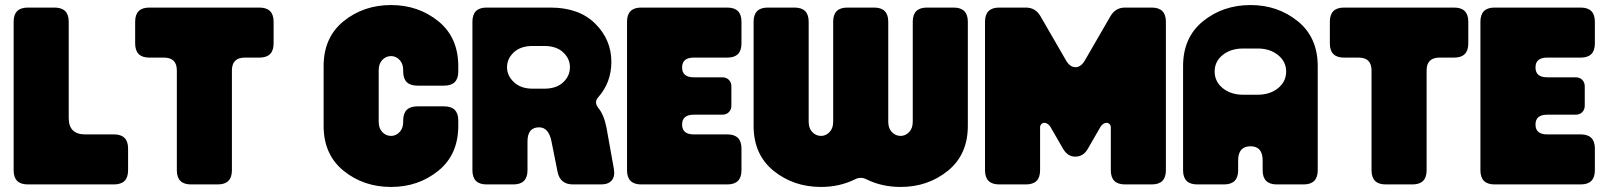

<svg xmlns="http://www.w3.org/2000/svg" viewBox="-20 -730 6347 760"><path d="M34 -644Q34 -700 90 -700H196Q252 -700 252 -644V-263Q252 -198 317 -198H431Q487 -198 487 -142V-56Q487 0 431 0H90Q34 0 34 -56Z M515 -644Q515 -700 571 -700H1007Q1063 -700 1063 -644V-558Q1063 -502 1007 -502H949Q898 -502 898 -451V-56Q898 0 842 0H736Q680 0 680 -56V-451Q680 -502 629 -502H571Q515 -502 515 -558Z M1261 -468Q1261 -582 1340 -646Q1419 -710 1528 -710Q1636 -710 1715 -646Q1794 -582 1794 -468V-447Q1794 -391 1738 -391H1632Q1576 -391 1576 -447V-452Q1576 -478 1561.5 -493Q1547 -508 1528 -508Q1508 -508 1493.5 -493Q1479 -478 1479 -452V-248Q1479 -222 1493.5 -207Q1508 -192 1528 -192Q1547 -192 1561.5 -207Q1576 -222 1576 -248V-253Q1576 -309 1632 -309H1738Q1794 -309 1794 -253V-232Q1794 -118 1715 -54Q1636 10 1528 10Q1419 10 1340 -54Q1261 -118 1261 -232Z M1850 -644Q1850 -700 1906 -700H2159Q2272 -700 2336 -636.5Q2400 -573 2400 -485Q2400 -404 2348 -345Q2330 -325 2349 -302Q2371 -275 2381 -223L2410 -61Q2415 -32 2401.5 -16Q2388 0 2359 0H2248Q2197 0 2187 -50L2163 -170Q2152 -226 2114 -226Q2068 -226 2068 -170V-56Q2068 0 2012 0H1906Q1850 0 1850 -56ZM2088 -379H2135Q2182 -379 2209 -404Q2236 -429 2236 -464Q2236 -498 2209 -523Q2182 -548 2135 -548H2088Q2041 -548 2014 -523Q1987 -498 1987 -464Q1987 -430 2014.5 -404.5Q2042 -379 2088 -379Z M2462 -644Q2462 -700 2518 -700H2859Q2915 -700 2915 -644V-558Q2915 -502 2859 -502H2726Q2680 -502 2680 -463Q2680 -424 2726 -424H2839Q2855 -424 2865 -414Q2875 -404 2875 -388V-312Q2875 -296 2865 -286Q2855 -276 2839 -276H2726Q2680 -276 2680 -237Q2680 -198 2726 -198H2859Q2915 -198 2915 -142V-56Q2915 0 2859 0H2518Q2462 0 2462 -56Z M2963 -644Q2963 -700 3019 -700H3125Q3181 -700 3181 -644V-248Q3181 -222 3195.5 -207Q3210 -192 3230 -192Q3249 -192 3263.5 -207Q3278 -222 3278 -248V-644Q3278 -700 3334 -700H3440Q3496 -700 3496 -644V-248Q3496 -222 3510.5 -207Q3525 -192 3545 -192Q3564 -192 3578.5 -207Q3593 -222 3593 -248V-644Q3593 -700 3649 -700H3755Q3811 -700 3811 -644V-232Q3811 -118 3732 -54Q3653 10 3545 10Q3471 10 3410 -20Q3387 -32 3364 -20Q3303 10 3230 10Q3121 10 3042 -54Q2963 -118 2963 -232Z M3879 -644Q3879 -700 3935 -700H4041Q4079 -700 4099 -665L4199 -492Q4215 -464 4237 -464Q4259 -464 4275 -492L4375 -665Q4395 -700 4433 -700H4539Q4595 -700 4595 -644V-56Q4595 0 4539 0H4433Q4377 0 4377 -56V-226Q4377 -235 4370 -240.5Q4363 -246 4353 -242.5Q4343 -239 4335 -226L4286 -141Q4269 -111 4238 -110Q4207 -109 4188 -141L4139 -226Q4131 -239 4121 -242.5Q4111 -246 4104 -240.5Q4097 -235 4097 -226V-56Q4097 0 4041 0H3935Q3879 0 3879 -56Z M4663 -468Q4663 -582 4742 -646Q4821 -710 4930 -710Q5038 -710 5117 -646Q5196 -582 5196 -468V-56Q5196 0 5140 0H5034Q4978 0 4978 -56V-95Q4978 -151 4930 -151Q4881 -151 4881 -95V-56Q4881 0 4825 0H4719Q4663 0 4663 -56ZM4901 -355H4958Q5007 -355 5039 -381Q5071 -407 5071 -447Q5071 -486 5039 -512Q5007 -538 4958 -538H4901Q4852 -538 4820 -512.5Q4788 -487 4788 -447Q4788 -407 4820 -381Q4852 -355 4901 -355Z M5244 -644Q5244 -700 5300 -700H5736Q5792 -700 5792 -644V-558Q5792 -502 5736 -502H5678Q5627 -502 5627 -451V-56Q5627 0 5571 0H5465Q5409 0 5409 -56V-451Q5409 -502 5358 -502H5300Q5244 -502 5244 -558Z M5840 -644Q5840 -700 5896 -700H6237Q6293 -700 6293 -644V-558Q6293 -502 6237 -502H6104Q6058 -502 6058 -463Q6058 -424 6104 -424H6217Q6233 -424 6243 -414Q6253 -404 6253 -388V-312Q6253 -296 6243 -286Q6233 -276 6217 -276H6104Q6058 -276 6058 -237Q6058 -198 6104 -198H6237Q6293 -198 6293 -142V-56Q6293 0 6237 0H5896Q5840 0 5840 -56Z"/></svg>

Font: LT Crewmate
Style: Regular
Weight: 400
Designer: Daniel Lyons
Foundry: LyonsType
Version: Version 1.001;FEAKit 1.0